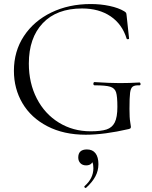

<svg xmlns="http://www.w3.org/2000/svg" viewBox="-20 -656 754 952"><path d="M49 -305Q49 -402 98.5 -477Q148 -552 234.5 -594Q321 -636 430 -636Q479 -636 523.5 -626.5Q568 -617 596 -600Q604 -595 605.5 -591.5Q607 -588 608 -577L620 -465Q620 -462 614.5 -461.5Q609 -461 608 -464Q586 -536 528.5 -575Q471 -614 387 -614Q261 -614 192 -541Q123 -468 123 -341Q123 -244 162.5 -167.5Q202 -91 272 -48Q342 -5 429 -5Q480 -5 508 -14Q536 -23 549 -49Q562 -75 562 -126Q562 -178 555.5 -198.5Q549 -219 526.5 -226Q504 -233 449 -233Q443 -233 443 -241Q443 -244 444.5 -246.5Q446 -249 448 -249Q526 -244 574 -244Q621 -244 672 -247Q674 -247 675.5 -244.5Q677 -242 677 -240Q677 -233 672 -233Q648 -234 638 -226.5Q628 -219 625 -196Q622 -173 622 -116Q622 -71 625.5 -52Q629 -33 629 -28Q629 -22 627 -20Q625 -18 618 -16Q497 12 405 12Q296 12 215 -30Q134 -72 91.5 -144Q49 -216 49 -305ZM404 276Q401 276 399 272.5Q397 269 399 267Q443 229 443 178Q443 158 438 149Q433 140 422 135L440 129Q442 146 433 155Q424 164 407 164Q389 164 378.5 153Q368 142 368 125Q368 85 411 85Q439 85 453.5 104Q468 123 468 158Q468 191 452.5 219.5Q437 248 407 275Q406 276 404 276Z"/></svg>

Font: Cormorant Unicase
Style: Regular
Weight: 400
Designer: Christian Thalmann (Catharsis Fonts)
Foundry: Catharsis Fonts
Version: Version 4.000